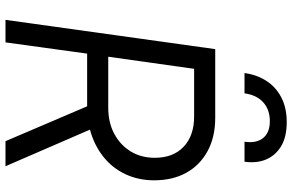

<svg xmlns="http://www.w3.org/2000/svg" viewBox="-198 -840 1039 682"><g transform="rotate(90 321.0 -499.5)"><path d="M51 0 155 -745H399Q467 -745 517 -718Q567 -691 594 -642.5Q621 -594 621 -528Q621 -472 599 -425.5Q577 -379 536.5 -347Q496 -315 441 -300L571 0H482L344 -323L394 -290H171L131 0ZM182 -365H363Q416 -365 456 -386.5Q496 -408 518.5 -445Q541 -482 541 -530Q541 -596 501.5 -633Q462 -670 395 -670H225ZM240 -849Q246 -893 268 -927Q290 -961 327 -980Q364 -999 414 -999Q467 -999 500 -979Q533 -959 547 -925.5Q561 -892 555 -849H484Q490 -892 470.5 -915.5Q451 -939 411 -939Q370 -939 344 -915.5Q318 -892 312 -849Z"/></g></svg>

Font: Kosmopol Plus Jakarta Sans Italic It
Style: Regular
Weight: 400
Italic angle: -8.04999°
Designer: Gumpita Rahayu
Foundry: Tokotype
Version: Version 2.006